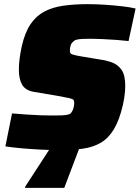

<svg xmlns="http://www.w3.org/2000/svg" viewBox="-20 -716 674 926"><path d="M268 8Q225 8 176 5.5Q127 3 82.5 -1Q38 -5 6 -10L38 -169Q74 -166 109.5 -163.5Q145 -161 176 -160Q207 -159 229 -159Q256 -159 273.5 -159.5Q291 -160 301.5 -162Q312 -164 318 -167Q321 -169 324 -173Q327 -177 329.5 -182Q332 -187 334 -193.5Q336 -200 337 -207Q338 -214 338 -221Q338 -230 334 -234.5Q330 -239 313 -243Q296 -247 256 -254L143 -273Q103 -280 87 -307Q71 -334 71 -380Q71 -404 74.5 -432.5Q78 -461 85 -493Q100 -559 127 -599Q154 -639 193.5 -660Q233 -681 285.5 -688.5Q338 -696 402 -696Q444 -696 488 -693Q532 -690 570.5 -685.5Q609 -681 634 -675L600 -518Q576 -521 542.5 -523.5Q509 -526 473 -527.5Q437 -529 405 -529Q386 -529 373 -528Q360 -527 351 -525Q342 -523 336 -518Q331 -514 327 -509Q323 -504 321 -498Q319 -492 318 -485Q317 -478 317 -470Q317 -458 327.5 -454Q338 -450 366 -445L468 -428Q497 -424 523.5 -413.5Q550 -403 567 -378Q584 -353 584 -303Q584 -291 583 -276.5Q582 -262 579.5 -246Q577 -230 573 -211Q556 -137 529.5 -93Q503 -49 466 -27.5Q429 -6 380 1Q331 8 268 8ZM101 190V185L233 -18H368L367 -13L290 190Z"/></svg>

Font: Saira Thin Black
Style: Italic
Weight: 900
Italic angle: -12°
Version: Version 1.101